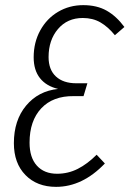

<svg xmlns="http://www.w3.org/2000/svg" viewBox="-20 -716 504 747"><path d="M464 -611 427 -579Q400 -612 370.5 -629Q341 -646 302 -646Q242 -646 205.5 -603Q169 -560 169 -494Q169 -445 197.5 -418.5Q226 -392 277 -392H320L305 -342H267Q186 -343 140.5 -294.5Q95 -246 95 -161Q95 -103 123.5 -71.5Q152 -40 202 -40Q245 -40 282.5 -59Q320 -78 356 -114L388 -80Q301 11 198 11Q124 11 79 -35Q34 -81 34 -159Q34 -248 81.5 -305Q129 -362 206 -370Q160 -381 135.5 -412Q111 -443 111 -493Q111 -551 136.5 -597.5Q162 -644 206 -670Q250 -696 304 -696Q357 -696 395 -674.5Q433 -653 464 -611Z"/></svg>

Font: Fira Sans Extra Condensed Light
Style: Italic
Weight: 300
Width: 3
Italic angle: -8°
Designer: Carrois Corporate & Edenspiekermann AG
Foundry: Carrois Corporate GbR & Edenspiekermann AG
Version: Version 4.203